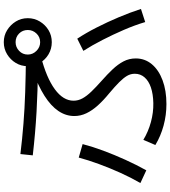

<svg xmlns="http://www.w3.org/2000/svg" viewBox="39 -912 921 1040"><g transform="rotate(-90 500.0 -391.5)"><path d="M457 49Q397 49 340 33.5Q283 18 235 -11L263 -76Q308 -49 359.5 -35Q411 -21 462 -22Q511 -23 546.5 -35Q582 -47 601.5 -69.5Q621 -92 621 -122Q621 -145 609.5 -164.5Q598 -184 575 -207Q552 -230 515 -261Q477 -292 449.5 -322.5Q422 -353 407 -384.5Q392 -416 392 -450Q392 -496 419.5 -536.5Q447 -577 501.5 -611.5Q556 -646 636 -675L655 -647Q531 -648 415.5 -654.5Q300 -661 179 -675L186 -742Q268 -732 350 -725.5Q432 -719 521.5 -716Q611 -713 715 -712V-631Q599 -601 537 -555.5Q475 -510 475 -454Q475 -429 487.5 -406Q500 -383 524.5 -357.5Q549 -332 584 -301Q617 -272 644.5 -243Q672 -214 688 -183.5Q704 -153 704 -117Q704 -68 673 -30.5Q642 7 586 28Q530 49 457 49ZM29 -92Q58 -142 84 -199.5Q110 -257 131.5 -315.5Q153 -374 167 -426L240 -405Q226 -351 204 -292Q182 -233 155 -173.5Q128 -114 98 -60ZM901 -66Q884 -123 858.5 -182Q833 -241 804 -297.5Q775 -354 745 -401L811 -434Q842 -387 871.5 -329Q901 -271 927 -209.5Q953 -148 972 -89ZM792 -572Q756 -572 726.5 -589.5Q697 -607 679.5 -636.5Q662 -666 662 -702Q662 -738 679.5 -767Q697 -796 726.5 -814Q756 -832 792 -832Q828 -832 857 -814Q886 -796 904 -767Q922 -738 922 -702Q922 -666 904 -636.5Q886 -607 857 -589.5Q828 -572 792 -572ZM792 -635Q820 -635 839 -655Q858 -675 858 -702Q858 -730 839 -749Q820 -768 792 -768Q765 -768 745 -749Q725 -730 725 -702Q725 -675 745 -655Q765 -635 792 -635Z"/></g></svg>

Font: M PLUS 2
Style: Regular
Weight: 400
Designer: Coji Morishita
Foundry: UNDERFOREST DESIGN
Version: Version 1.001